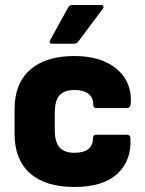

<svg xmlns="http://www.w3.org/2000/svg" viewBox="-20 -732 578 764"><path d="M275 12Q161 12 99.5 -42.5Q38 -97 38 -199V-298Q38 -400 100 -454.5Q162 -509 275 -509Q352 -509 404 -483.5Q456 -458 480.5 -414.5Q505 -371 500 -319Q499 -302 486 -302H364Q351 -302 351 -316Q351 -345 331 -359.5Q311 -374 277 -374Q237 -374 217.5 -353.5Q198 -333 198 -283V-215Q198 -166 217.5 -145Q237 -124 276 -124Q314 -124 332 -139.5Q350 -155 350 -182Q350 -196 363 -196H485Q498 -196 499 -182Q504 -94 447.5 -41Q391 12 275 12ZM188 -558Q172 -558 180 -573L251 -702Q256 -712 267 -712H383Q390 -712 391.5 -707Q393 -702 389 -697L291 -566Q285 -558 274 -558Z"/></svg>

Font: Sofia Sans Black
Style: Regular
Weight: 900
Designer: Botio Nikoltchev, Ani Petrova
Foundry: lettersoup
Version: Version 4.100; ttfautohint (v1.8.3)